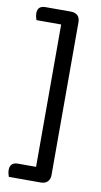

<svg xmlns="http://www.w3.org/2000/svg" viewBox="-87 -692 443 842"><g transform="rotate(10 134.5 -270.5)"><path d="M199 -602V56H126V-602ZM199 -588H16Q14 -594 12 -601.5Q10 -609 10 -618Q10 -635 19 -643Q28 -651 45 -651H158Q178 -651 188.5 -640.5Q199 -630 199 -611ZM158 110H16Q14 104 12 96.5Q10 89 10 80Q10 63 19 54.5Q28 46 45 46H199V69Q199 88 188.5 99Q178 110 158 110Z"/></g></svg>

Font: Baloo Tammudu 2
Style: Regular
Weight: 400
Designer: Maithili Shingre, Omkar Shende and Ek Type
Foundry: Ek Type
Version: Version 1.700